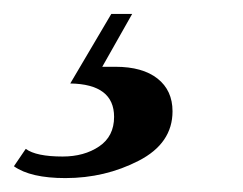

<svg xmlns="http://www.w3.org/2000/svg" viewBox="-85 -30 350 276"><path d="M75 -10H105L62 66H81Q120 66 141.5 83Q163 100 163 130Q163 176 114.5 201Q66 226 9 226Q-41 226 -65 209L-48 184Q-33 195 5 195Q36 195 57.5 180.5Q79 166 79 138Q79 91 16 90Z"/></svg>

Font: Libre Bodoni
Style: Italic
Weight: 400
Italic angle: -13°
Designer: Pablo Impallari, Rodrigo Fuenzalida
Foundry: Pablo Impallari, Rodrigo Fuenzalida
Version: Version 1.001